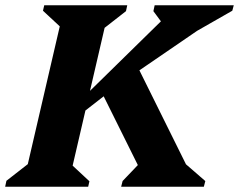

<svg xmlns="http://www.w3.org/2000/svg" viewBox="-47 -710 909 730"><path d="M-27.4 0 -22.6 -22.6 109.4 -125.4 47.8 -39 189.8 -651 229 -564.4 116.4 -669.2 121.2 -690H436.8L432 -667.6L300 -564.6L361.6 -651L219.6 -39L180.4 -125.6L293 -20.8L288.2 0ZM413.6 0 419.2 -21.8 496 -102.2 505.6 -25 335 -368.4 474 -460.8 690 -25 647.8 -96 733.6 -21.6 728 0ZM185.4 -257 589.2 -652.8 607.4 -571.2 536.2 -667.6 541 -690H841.8L836.2 -669.2L683.2 -581.8L798 -658.2L408.6 -391.6L235.6 -257Z"/></svg>

Font: Platypi Light
Style: Italic
Weight: 300
Italic angle: -13°
Designer: David Sargent
Foundry: Bolt Cutter Type
Version: Version 1.200